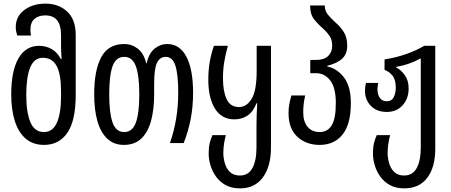

<svg xmlns="http://www.w3.org/2000/svg" viewBox="-20 -790 2488 1060"><path d="M223 10Q162 10 121.5 -25Q81 -60 61.5 -123Q42 -186 42 -268Q42 -399 82 -468Q122 -537 196 -537Q233 -537 264.5 -519.5Q296 -502 316 -464H320Q317 -509 317 -538V-597Q317 -705 230 -705Q193 -705 170.5 -686Q148 -667 148 -625Q148 -611 151 -594H75Q71 -607 69 -618Q67 -629 67 -640Q67 -699 114 -734.5Q161 -770 231 -770Q303 -770 350.5 -726.5Q398 -683 398 -597V-266Q398 -124 352 -57Q306 10 223 10ZM222 -61Q271 -61 294 -112.5Q317 -164 317 -259V-286Q317 -379 293 -425Q269 -471 216 -471Q169 -471 147 -418Q125 -365 125 -267Q125 -169 148 -115Q171 -61 222 -61Z M664 10Q608 10 571.5 -25Q535 -60 517.5 -122.5Q500 -185 500 -269Q500 -402 539 -474.5Q578 -547 666 -547Q707 -547 740.5 -521.5Q774 -496 787 -441H790Q802 -496 833.5 -521.5Q865 -547 903 -547Q972 -547 1009 -477Q1046 -407 1046 -277Q1046 -204 1033.5 -136.5Q1021 -69 994 0H918Q941 -65 952.5 -135.5Q964 -206 964 -277Q964 -378 948.5 -427Q933 -476 895 -476Q863 -476 847 -444Q831 -412 831 -327V-269Q831 -186 814 -123Q797 -60 760 -25Q723 10 664 10ZM666 -61Q711 -61 730 -113Q749 -165 749 -269Q749 -373 730 -424.5Q711 -476 666 -476Q620 -476 601.5 -424.5Q583 -373 583 -269Q583 -166 601.5 -113.5Q620 -61 666 -61Z M1305 250Q1258 250 1225 231.5Q1192 213 1171.5 183.5Q1151 154 1141.5 121Q1132 88 1132 59Q1132 24 1137.5 1Q1143 -22 1153 -44H1227Q1222 -26 1217.5 -0.5Q1213 25 1213 56Q1213 81 1221 110Q1229 139 1249 159Q1269 179 1304 179Q1351 179 1373.5 138Q1396 97 1396 24V-92Q1396 -123 1397 -153Q1398 -183 1400 -220H1396Q1378 -173 1346.5 -152Q1315 -131 1274 -131Q1204 -131 1167 -190Q1130 -249 1130 -350Q1130 -403 1138 -448.5Q1146 -494 1161 -537H1238Q1225 -491 1218 -448Q1211 -405 1211 -357Q1211 -287 1231 -243Q1251 -199 1300 -199Q1341 -199 1369 -244Q1397 -289 1397 -398V-537H1476V24Q1476 128 1431.5 189Q1387 250 1305 250Z M1745 10Q1670 10 1621.5 -35Q1573 -80 1573 -165Q1573 -194 1577 -215Q1581 -236 1589 -263H1665Q1654 -218 1654 -170Q1654 -119 1678 -90Q1702 -61 1745 -61Q1789 -61 1811.5 -98.5Q1834 -136 1834 -221Q1834 -306 1803 -346Q1772 -386 1725 -386H1693V-459H1722Q1770 -459 1792 -481Q1814 -503 1814 -537Q1814 -570 1799.5 -591.5Q1785 -613 1765 -631Q1737 -655 1714.5 -683Q1692 -711 1692 -760H1773Q1773 -730 1790 -709.5Q1807 -689 1832 -666Q1858 -644 1877.5 -614Q1897 -584 1897 -537Q1897 -492 1869 -466Q1841 -440 1787 -427V-423Q1841 -412 1879 -362.5Q1917 -313 1917 -221Q1917 -104 1871 -47Q1825 10 1745 10Z M2212 250Q2165 250 2132 231.5Q2099 213 2078.5 183.5Q2058 154 2048.5 121Q2039 88 2039 59Q2039 24 2044.5 1Q2050 -22 2060 -44H2134Q2129 -26 2124.5 -0.5Q2120 25 2120 56Q2120 81 2128 110Q2136 139 2156 159Q2176 179 2211 179Q2258 179 2280.5 138Q2303 97 2303 24V-468Q2277 -453 2241 -440Q2205 -427 2167 -421V-418Q2193 -405 2214.5 -375.5Q2236 -346 2236 -302Q2236 -245 2202.5 -208.5Q2169 -172 2116 -172Q2060 -172 2027.5 -205.5Q1995 -239 1995 -289Q1995 -313 2001 -332H2068Q2067 -324 2065.5 -315.5Q2064 -307 2064 -296Q2064 -268 2077 -249.5Q2090 -231 2116 -231Q2142 -231 2153.5 -253Q2165 -275 2165 -307Q2165 -351 2146 -373.5Q2127 -396 2103 -404V-462Q2167 -472 2222.5 -491.5Q2278 -511 2322 -537H2383V30Q2383 134 2338.5 192Q2294 250 2212 250Z"/></svg>

Font: Noto Sans Georgian ExtraCondensed
Style: Regular
Weight: 400
Width: 2
Designer: Monotype Design Team, Akaki Razmadze
Foundry: Google LLC
Version: Version 2.005; ttfautohint (v1.8.4.7-5d5b)